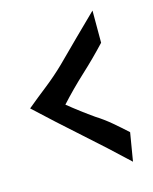

<svg xmlns="http://www.w3.org/2000/svg" viewBox="-87 -593 522 653"><g transform="rotate(-15 173.5 -267.0)"><path d="M317.4 -100.6 300.8 -1Q229.5 -68.4 156.2 -133.3Q83 -198.2 9.8 -266.6Q43.9 -294.9 80.1 -323.2Q116.2 -351.6 148.4 -382.8Q186.5 -420.9 224.6 -458.5Q262.7 -496.1 300.8 -533.2V-419.9Q259.8 -376 214.8 -334.5Q169.9 -293 128.9 -248Q150.4 -230.5 172.4 -213.9Q194.3 -197.3 216.8 -181.6Q243.2 -165 268.6 -143.6Q293.9 -122.1 317.4 -100.6Z"/></g></svg>

Font: Slackey
Style: Regular
Weight: 400
Designer: Squid
Foundry: Font Diner, Inc DBA Sideshow
Version: Version 1.001